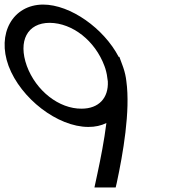

<svg xmlns="http://www.w3.org/2000/svg" viewBox="-206 -800 781 841"><path d="M330.6 -513.6C331 -512.4 331.5 -511.2 331.9 -510C332.7 -508 333.4 -505.9 334.1 -503.8C340.9 -483.8 345.3 -464 347.4 -444.9C365.7 -314 332.5 -125 305.4 1L300.7 21H207.7L220.6 -39C234.8 -105 250.4 -184.2 260 -261.1C237.3 -249.9 210.8 -243.8 181 -244C46 -244 -115.1 -369 -168.4 -511C-220.8 -653 -150.3 -779 -17.6 -780C103.2 -780 249 -675 313.8 -551H316.8ZM251.7 -510.5C210.3 -622.2 111.1 -699 11.9 -700C-86.1 -700 -128 -621 -88.4 -511C-48.3 -402 52.9 -323 151.5 -324C227 -324 269.9 -371.2 266.3 -443.5C264.2 -463.9 260.7 -482.7 255.6 -499.2C254.4 -502.9 253.1 -506.7 251.7 -510.5Z"/></svg>

Font: Nordica Plus
Style: NordicaClassicLightOpObl
Weight: 300
Version: Version 1.01